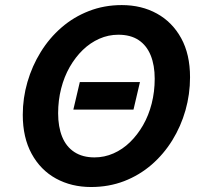

<svg xmlns="http://www.w3.org/2000/svg" viewBox="-20 -729 805 763"><path d="M341.8 14.2Q264 14.2 202.5 -19.5Q141 -53.2 105.8 -117.8Q70.5 -182.2 70.5 -272.8Q70.5 -339.2 89 -403Q107.5 -466.8 141.8 -522.2Q176 -577.8 224.5 -619.8Q273 -661.8 333.5 -685.2Q394 -708.8 464 -708.8Q542.5 -708.8 603.6 -675Q664.8 -641.2 700 -577.2Q735.2 -513.2 735.2 -422Q735.2 -354.5 717.1 -290.8Q699 -227 664.8 -171.6Q630.5 -116.2 582.4 -74.5Q534.2 -32.8 473.4 -9.2Q412.5 14.2 341.8 14.2ZM355.5 -103.5Q395 -103.5 431 -119.4Q467 -135.2 496.6 -164Q526.2 -192.8 548.5 -231.5Q570.8 -270.2 582.8 -317.4Q594.8 -364.5 594.8 -415.8Q594.8 -469.8 578.8 -509.1Q562.8 -548.5 530.8 -569.8Q498.8 -591 450.2 -591Q410.8 -591 374.8 -575.1Q338.8 -559.2 309.1 -530.5Q279.5 -501.8 257.2 -463Q235 -424.2 223 -377.2Q211 -330.2 211 -279Q211 -225 227 -185.5Q243 -146 275.5 -124.8Q308 -103.5 355.5 -103.5ZM271.5 -293.5 297.2 -403H536.2L510.5 -293.5Z"/></svg>

Font: Ubuntu Sans
Style: Italic
Weight: 400
Italic angle: -13.5°
Designer: Dalton Maag Ltd
Foundry: Dalton Maag Ltd
Version: Version 1.006